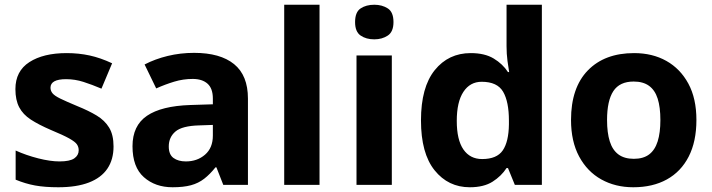

<svg xmlns="http://www.w3.org/2000/svg" viewBox="-20 -780 3003 810"><path d="M459 -162Q459 -107 433 -68.5Q407 -30 355 -10Q303 10 226 10Q169 10 128 2.5Q87 -5 46 -22V-145Q90 -125 141 -112Q192 -99 231 -99Q275 -99 293.5 -112Q312 -125 312 -146Q312 -160 304.5 -171Q297 -182 272 -196Q247 -210 194 -232Q143 -254 110 -275.5Q77 -297 61 -327.5Q45 -358 45 -404Q45 -480 104 -518Q163 -556 261 -556Q312 -556 358 -546Q404 -536 453 -513L408 -406Q368 -423 332 -434.5Q296 -446 259 -446Q226 -446 209.5 -437Q193 -428 193 -410Q193 -397 201.5 -386.5Q210 -376 234.5 -364Q259 -352 307 -332Q354 -313 388 -292.5Q422 -272 440.5 -241.5Q459 -211 459 -162Z M799 -557Q909 -557 967.5 -509.5Q1026 -462 1026 -364V0H922L893 -74H889Q866 -45 841.5 -26Q817 -7 785.5 1.5Q754 10 708 10Q635 10 587 -32.5Q539 -75 539 -163Q539 -250 600 -291.5Q661 -333 783 -337L878 -340V-364Q878 -407 855.5 -427Q833 -447 793 -447Q753 -447 715 -435.5Q677 -424 639 -407L590 -508Q634 -531 687.5 -544Q741 -557 799 -557ZM820 -251Q748 -249 720 -225Q692 -201 692 -162Q692 -128 712 -113.5Q732 -99 764 -99Q812 -99 845 -127.5Q878 -156 878 -208V-253Z M1328 0H1179V-760H1328Z M1633 -546V0H1484V-546ZM1559 -760Q1592 -760 1616 -744.5Q1640 -729 1640 -686.8Q1640 -646 1616 -630Q1592 -614 1559 -614Q1524.7 -614 1501.4 -630Q1478 -646 1478 -686.8Q1478 -729 1501.4 -744.5Q1524.7 -760 1559 -760Z M1962 10Q1871 10 1813.5 -61.5Q1756 -133 1756 -272Q1756 -412 1814 -484Q1872 -556 1966 -556Q2025 -556 2063 -533Q2101 -510 2123 -476H2128Q2125 -492 2121 -522.5Q2117 -553 2117 -585V-760H2266V0H2152L2123 -71H2117Q2095 -37 2058 -13.5Q2021 10 1962 10ZM2014 -109Q2076 -109 2101 -145.5Q2126 -182 2127 -255V-271Q2127 -351 2102.5 -393Q2078 -435 2012 -435Q1963 -435 1935 -392.5Q1907 -350 1907 -270Q1907 -190 1935 -149.5Q1963 -109 2014 -109Z M2918 -273.8Q2918 -183 2885.5 -119.5Q2853 -56 2793.3 -23Q2733.7 10 2651.6 10Q2576 10 2516.7 -23.1Q2457.4 -56.2 2423.2 -119.8Q2389 -183.4 2389 -274Q2389 -410 2460 -483Q2531 -556 2655 -556Q2732.4 -556 2791.2 -523Q2850 -490 2884 -427.3Q2918 -364.5 2918 -273.8ZM2541 -273.8Q2541 -220 2552.5 -183.5Q2564 -147 2589 -128.5Q2614 -110 2654 -110Q2694 -110 2718.5 -128.5Q2743 -147 2754.5 -183.5Q2766 -220 2766 -273.6Q2766 -328 2754.5 -364Q2743 -400 2718 -418Q2693.1 -436 2653.3 -436Q2594 -436 2567.5 -395.5Q2541 -355 2541 -273.8Z"/></svg>

Font: Noto Sans Thaana
Style: Regular
Weight: 400
Designer: Monotype Design Team
Foundry: Monotype Imaging Inc.
Version: Version 2.001